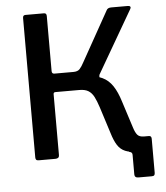

<svg xmlns="http://www.w3.org/2000/svg" viewBox="-58 -794 844 976"><g transform="rotate(-5 363.5 -305.5)"><path d="M609 131Q589 131 589 114V14Q589 7 585.5 3Q582 -1 572 -3L602 -86Q607 -80 611 -77Q615 -74 623 -74H680Q693 -74 693 -59V115Q693 123 689.5 127Q686 131 677 131ZM112 0Q102 0 98.5 -4Q95 -8 95 -16V-727Q95 -742 108 -742H203Q216 -742 216 -727V-446Q216 -432 229 -432H348L390 -404Q438 -403 470 -388Q502 -373 523 -341.5Q544 -310 559 -261L603 -124Q611 -98 621.5 -86Q632 -74 655 -74Q667 -74 667 -63V-12Q667 0 655 0H612Q577 0 553 -10Q529 -20 514 -43Q499 -66 487 -106L444 -241Q433 -275 422 -296Q411 -317 394 -327.5Q377 -338 348 -338H226Q216 -338 216 -328V-17Q216 0 196 0ZM325 -378 326 -432Q348 -432 358.5 -443.5Q369 -455 380 -476L522 -730Q528 -742 546 -742H631Q640 -742 643 -737.5Q646 -733 642 -726L457 -407Q455 -401 455.5 -395.5Q456 -390 463 -385Z"/></g></svg>

Font: Libre Franklin Medium
Style: Regular
Weight: 500
Designer: Pablo Impallari, Rodrigo Fuenzalida, Nhung Nguyen
Foundry: Impallari Type
Version: Version 3.000